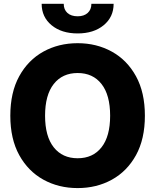

<svg xmlns="http://www.w3.org/2000/svg" viewBox="-20 -960 800 990"><path d="M380.4 9.8Q282.2 9.8 203.6 -33.7Q125 -77.1 79.1 -160.4Q33.2 -243.7 33.2 -363.3Q33.2 -483.4 79.1 -566.9Q125 -650.4 203.6 -693.8Q282.2 -737.3 380.4 -737.3Q478 -737.3 556.6 -693.8Q635.3 -650.4 681.2 -566.9Q727.1 -483.4 727.1 -363.3Q727.1 -243.2 681.2 -159.9Q635.3 -76.7 556.6 -33.4Q478 9.8 380.4 9.8ZM380.4 -144Q459 -144 503.4 -200.4Q547.9 -256.8 547.9 -363.3Q547.9 -470.2 503.4 -526.9Q459 -583.5 380.4 -583.5Q301.8 -583.5 257.1 -526.9Q212.4 -470.2 212.4 -363.3Q212.4 -256.8 257.1 -200.4Q301.8 -144 380.4 -144ZM380.4 -787.6Q297.4 -787.6 246.1 -829.8Q194.8 -872.1 194.8 -940.4H308.6Q308.6 -910.6 327.6 -893.3Q346.7 -876 380.4 -876Q413.1 -876 432.1 -893.3Q451.2 -910.6 451.2 -940.4H565.9Q565.9 -872.1 514.4 -829.8Q462.9 -787.6 380.4 -787.6Z"/></svg>

Font: Inter Tight ExtraBold
Style: Regular
Weight: 800
Designer: Rasmus Andersson
Foundry: rsms
Version: Version 3.004; ttfautohint (v1.8.4.7-5d5b)